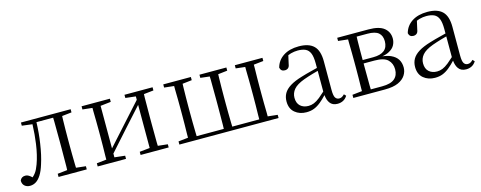

<svg xmlns="http://www.w3.org/2000/svg" viewBox="-28 -1045 3950 1578"><g transform="rotate(-15 1947.0 -256.0)"><path d="M88 10Q60 10 42 -6Q24 -22 24 -51Q30 -66 41.5 -73.5Q53 -81 69 -81Q87 -81 103 -70Q113 -64 125 -52Q140 -65 151 -80Q169 -104 184 -146Q210 -217 223 -310Q234 -386 237 -474L149 -485V-512H572V-485L490 -476Q490 -463 489 -447Q488 -406 487.5 -362.5Q487 -319 487 -285V-227Q487 -193 487.5 -149.5Q488 -106 489 -65Q490 -49 490 -36L572 -27V0H332V-27L415 -36Q416 -49 416 -65Q416 -106 416.5 -149.5Q417 -193 417 -227V-285Q417 -319 416.5 -362.5Q416 -406 416 -447Q416 -466 415 -482H273Q270 -387 257 -304Q243 -208 219 -135Q203 -83 182.5 -51Q162 -19 138.5 -4.5Q115 10 88 10Z M665 0V-27L748 -36Q748 -49 748 -65Q749 -106 749.5 -149.5Q750 -193 750 -227V-285Q750 -319 749.5 -362.5Q749 -406 748 -447Q748 -463 748 -476L665 -485V-512H906V-485L817 -475V-113L953 -264L1117 -446V-475L1030 -485V-512H1269V-485L1186 -476Q1186 -463 1185 -447Q1185 -406 1184.5 -362.5Q1184 -319 1184 -285V-227Q1184 -193 1184.5 -149.5Q1185 -106 1185 -65Q1186 -49 1186 -36L1269 -27V0H1030V-27L1117 -36V-403L977 -248L817 -69V-37L906 -27V0Z M1360 -485V-512H1595V-485L1515 -476Q1514 -463 1514 -447Q1513 -406 1512.5 -362.5Q1512 -319 1512 -285V-227Q1512 -193 1512.5 -149.5Q1513 -106 1514 -65Q1515 -46 1515 -30H1746Q1746 -46 1747 -65Q1747 -106 1747.5 -149.5Q1748 -193 1748 -227V-285Q1748 -319 1747.5 -362.5Q1747 -406 1747 -447Q1746 -463 1746 -476L1668 -485V-512H1897V-485L1818 -476Q1817 -463 1817 -447Q1816 -406 1815.5 -362.5Q1815 -319 1815 -285V-227Q1815 -193 1815.5 -149.5Q1816 -106 1817 -65Q1817 -46 1818 -30H2048Q2048 -46 2048 -65Q2049 -106 2049.5 -149.5Q2050 -193 2050 -227V-285Q2050 -319 2049.5 -362.5Q2049 -406 2048 -447Q2048 -463 2048 -476L1969 -485V-512H2204V-485L2121 -476Q2121 -463 2121 -447Q2120 -406 2119.5 -362.5Q2119 -319 2119 -285V-227Q2119 -193 2119.5 -149.5Q2120 -106 2121 -65Q2121 -49 2121 -36L2204 -27V0H1360V-27L1443 -36Q1443 -49 1443 -65Q1444 -106 1444.5 -149.5Q1445 -193 1445 -227V-285Q1445 -319 1444.5 -362.5Q1444 -406 1443 -447Q1443 -463 1443 -476Z M2439 14Q2381 14 2341.5 -19Q2302 -52 2302 -114Q2302 -152 2319 -182Q2336 -212 2374.5 -236Q2413 -260 2477 -279Q2519 -292 2564 -303Q2591 -310 2615 -316V-354Q2615 -411 2602.5 -441Q2590 -471 2564.5 -483Q2539 -495 2499 -495Q2470 -495 2440 -487Q2428 -483 2415 -478L2399 -407Q2396 -384 2384.5 -374.5Q2373 -365 2356 -365Q2323 -365 2316 -398Q2332 -458 2384 -492Q2436 -526 2516 -526Q2601 -526 2642.5 -485.5Q2684 -445 2684 -354V-111Q2684 -61 2695.5 -43.5Q2707 -26 2728 -26Q2741 -26 2751 -31.5Q2761 -37 2773 -49L2788 -33Q2773 -9 2751.5 2Q2730 13 2704 13Q2660 13 2639 -17Q2621 -42 2617 -84Q2588 -53 2562 -32Q2534 -9 2505 2.5Q2476 14 2439 14ZM2615 -291Q2592 -285 2568 -278Q2527 -266 2491 -253Q2426 -229 2399.5 -197.5Q2373 -166 2373 -126Q2373 -80 2399.5 -56Q2426 -32 2469 -32Q2492 -32 2515 -41Q2538 -50 2567 -73Q2588 -90 2615 -115Z M2840 0V-27L2923 -36Q2923 -49 2923 -65Q2924 -106 2924.5 -149.5Q2925 -193 2925 -227V-285Q2925 -319 2924.5 -362.5Q2924 -406 2923 -447Q2923 -463 2923 -476L2840 -485V-512H3106Q3197 -512 3238.5 -478Q3280 -444 3280 -388Q3280 -359 3266 -332.5Q3252 -306 3218 -288Q3195 -275 3159 -269Q3201 -264 3230 -251Q3269 -233 3287 -204Q3305 -175 3305 -135Q3305 -101 3285.5 -70Q3266 -39 3223.5 -19.5Q3181 0 3108 0ZM2997 -31H3094Q3166 -31 3199.5 -59Q3233 -87 3233 -139Q3233 -189 3200.5 -220.5Q3168 -252 3087 -252H2995V-227Q2995 -193 2995.5 -149.5Q2996 -106 2996 -65Q2997 -46 2997 -31ZM2995 -281H3085Q3211 -281 3211 -384Q3211 -431 3182.5 -455.5Q3154 -480 3088 -480H2997Q2997 -465 2996 -446Q2996 -405 2995 -358Q2995 -317 2995 -281Z M3533 14Q3475 14 3435.5 -19Q3396 -52 3396 -114Q3396 -152 3413 -182Q3430 -212 3468.5 -236Q3507 -260 3571 -279Q3613 -292 3658 -303Q3685 -310 3709 -316V-354Q3709 -411 3696.5 -441Q3684 -471 3658.5 -483Q3633 -495 3593 -495Q3564 -495 3534 -487Q3522 -483 3509 -478L3493 -407Q3490 -384 3478.5 -374.5Q3467 -365 3450 -365Q3417 -365 3410 -398Q3426 -458 3478 -492Q3530 -526 3610 -526Q3695 -526 3736.5 -485.5Q3778 -445 3778 -354V-111Q3778 -61 3789.5 -43.5Q3801 -26 3822 -26Q3835 -26 3845 -31.5Q3855 -37 3867 -49L3882 -33Q3867 -9 3845.5 2Q3824 13 3798 13Q3754 13 3733 -17Q3715 -42 3711 -84Q3682 -53 3656 -32Q3628 -9 3599 2.5Q3570 14 3533 14ZM3709 -291Q3686 -285 3662 -278Q3621 -266 3585 -253Q3520 -229 3493.5 -197.5Q3467 -166 3467 -126Q3467 -80 3493.5 -56Q3520 -32 3563 -32Q3586 -32 3609 -41Q3632 -50 3661 -73Q3682 -90 3709 -115Z"/></g></svg>

Font: Early Summer Mincho Light
Style: Regular
Weight: 300
Designer: GuiWonder
Version: Version 1.002